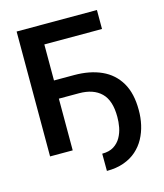

<svg xmlns="http://www.w3.org/2000/svg" viewBox="-128 -822 921 1080"><g transform="rotate(-15 332.5 -282.5)"><path d="M539.4 -727.3V-616.8H203.5V0H71.7V-727.3ZM189.6 -301.1V-407H321Q412.3 -407 479.8 -376.4Q547.2 -345.9 584.3 -283Q621.4 -220.2 621.1 -122.9Q621.4 -79.2 612 -37.6Q602.6 3.9 583.1 40Q563.6 76 532.7 103.3Q501.8 130.7 458.6 146.1Q415.5 161.6 359.4 161.6L359 61.1Q400.2 61.1 426.7 44.4Q453.1 27.7 468.2 0.9Q483.3 -25.9 489.2 -57Q495 -88.1 494.7 -117.2Q495 -212.7 449.6 -256.9Q404.1 -301.1 321 -301.1Z"/></g></svg>

Font: InterMG SemiBold
Style: Regular
Weight: 600
Designer: Rasmus Andersson
Foundry: rsms
Version: Version 3.019;December 26, 2023;FontCreator 15.0.0.2955 64-b